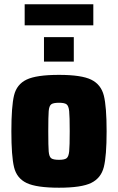

<svg xmlns="http://www.w3.org/2000/svg" viewBox="-20 -867 550 895"><path d="M33 -255Q33 -371 45.5 -422.5Q58 -474 104 -496Q150 -518 255 -518Q360 -518 405.5 -495.5Q451 -473 464 -421.5Q477 -370 477 -255Q477 -140 464 -88.5Q451 -37 405.5 -14.5Q360 8 255 8Q150 8 104 -14Q58 -36 45.5 -87.5Q33 -139 33 -255ZM305 -255Q305 -324 302.5 -348.5Q300 -373 290.5 -380.5Q281 -388 255 -388Q228 -388 218.5 -380.5Q209 -373 207 -349Q205 -325 205 -255Q205 -185 207 -161Q209 -137 218.5 -129.5Q228 -122 255 -122Q281 -122 290.5 -129.5Q300 -137 302.5 -161.5Q305 -186 305 -255ZM185 -580V-694H324V-580ZM95 -749V-847H415V-749Z"/></svg>

Font: Saira Semi Condensed ExtraBold
Style: Regular
Weight: 800
Width: 4
Designer: Hector Gatti with collaboration of the Omnibus-Type team
Foundry: Omnibus-Type
Version: Version 1.001; ttfautohint (v1.8)